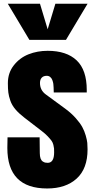

<svg xmlns="http://www.w3.org/2000/svg" viewBox="-20 -1018 516 1046"><path d="M339.4 -800.8H140.1L22.5 -997.6H197.8L239.7 -858.4L281.7 -997.6H457ZM272.9 -514.2 272 -542Q272 -551.8 270.5 -561.5Q269 -571.3 265.1 -581.8Q261.2 -592.3 253.4 -598.6Q245.6 -605 234.9 -605Q216.8 -605 207.3 -594.7Q197.8 -584.5 197.8 -565.9Q197.8 -526.9 229 -503.9L336.9 -424.8Q369.1 -400.9 392.6 -374.5Q416 -348.1 428 -326.4Q439.9 -304.7 447 -279.8Q454.1 -254.9 455.6 -239.3Q457 -223.6 457 -204.1Q457 -99.1 397.7 -45.2Q338.4 8.8 236.8 8.8Q20 8.8 20 -211.9L21 -270H195.8L196.8 -184.1Q196.8 -166.5 200.9 -155Q205.1 -143.6 212.4 -138.7Q219.7 -133.8 225.8 -132.3Q231.9 -130.9 239.7 -130.9Q274.9 -130.9 274.9 -188Q274.9 -202.6 274.4 -209.2Q273.9 -215.8 270.8 -228.8Q267.6 -241.7 260.5 -251.5Q253.4 -261.2 240 -275.4Q226.6 -289.6 206.1 -305.2L112.8 -377Q82.5 -400.4 63.7 -422.6Q44.9 -444.8 36.4 -469.5Q27.8 -494.1 25.4 -513.9Q22.9 -533.7 22.9 -564.9Q22.9 -621.1 55.2 -662.1Q87.4 -703.1 135.5 -722.2Q183.6 -741.2 239.7 -741.2Q342.8 -741.2 397.7 -689Q452.6 -636.7 452.6 -527.8V-514.2Z"/></svg>

Font: Anton
Style: Regular
Weight: 400
Foundry: vernon adams
Version: Version 1.000